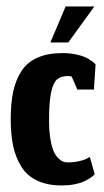

<svg xmlns="http://www.w3.org/2000/svg" viewBox="-20 -559 317 586"><path d="M133.7 -429.3H188.3L268 -539.3H180.3ZM269 -27.7 254 -80.3Q242 -71.7 223.3 -67.5Q204.7 -63.3 187.7 -63.3Q180 -63.3 173.3 -65.5Q166.7 -67.7 158.3 -75.7Q150 -83.7 144 -96.8Q138 -110 133.8 -134.7Q129.7 -159.3 129.7 -192.3Q129.7 -247.7 136 -277.2Q142.3 -306.7 154.3 -316.8Q166.3 -327 188.7 -327Q192.7 -327 198.7 -325.3L216 -285.7H266.7L271.7 -362.3Q270.7 -363.7 268.5 -366Q266.3 -368.3 257.8 -374.3Q249.3 -380.3 238.8 -385Q228.3 -389.7 210.2 -393.3Q192 -397 171.3 -397Q126.3 -397 95 -383.3Q63.7 -369.7 45.8 -342.5Q28 -315.3 20.3 -279.5Q12.7 -243.7 12.7 -194.3Q12.7 -148 20.3 -112.8Q28 -77.7 45.5 -49.8Q63 -22 94 -7.5Q125 7 168.7 7Q189.3 7 207.3 3.5Q225.3 0 236.2 -5.2Q247 -10.3 254.8 -15.5Q262.7 -20.7 266 -24Z"/></svg>

Font: Jomhuria
Style: Regular
Weight: 400
Designer: Arabic design by Kourosh Beigpour, Latin design by Eben Sorkin, engineering by Lasse Fister and Khaled Hosney
Version: Version 1.0000